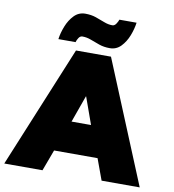

<svg xmlns="http://www.w3.org/2000/svg" viewBox="-108 -943 927 1024"><g transform="rotate(10 355.0 -431.0)"><path d="M256 -660H445.5L717.5 0H511L469 -114.5H233.5L191 0H-16ZM298.5 -282.5H404L352 -428H350.5ZM153 -703.5Q157.5 -737.5 172 -774.2Q186.5 -811 211.2 -836.5Q236 -862 271.5 -862Q303.5 -862 329.5 -853Q355.5 -844 378.2 -835Q401 -826 423 -826Q435 -826 443.5 -838.5Q452 -851 455.5 -862H548.5Q544 -828 529.8 -791.2Q515.5 -754.5 491 -729Q466.5 -703.5 431 -703.5Q399 -703.5 373.2 -712.5Q347.5 -721.5 324.2 -730.5Q301 -739.5 277 -739.5Q265 -739.5 257 -727.2Q249 -715 246 -703.5Z"/></g></svg>

Font: League Spartan Thin Black
Style: Regular
Weight: 900
Version: Version 2.002